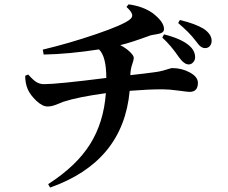

<svg xmlns="http://www.w3.org/2000/svg" viewBox="-20 -804 1040 874"><path d="M555.7 -772.5 565.4 -784.2Q629.9 -775.4 673.8 -745.1Q726.6 -705.1 726.6 -671.9Q726.6 -661.1 717.8 -655.8Q709 -650.4 689.5 -647.5Q669.9 -644.5 664.1 -642.6Q571.3 -608.4 527.3 -598.6Q553.7 -585 571.3 -567.9Q588.9 -550.8 588.9 -541Q588.9 -531.2 581.5 -510.3Q574.2 -489.3 573.2 -461.9Q652.3 -470.7 678.7 -474.6Q704.1 -477.5 723.1 -482.9Q742.2 -488.3 751 -491.2Q759.8 -494.1 763.7 -494.1Q807.6 -494.1 844.2 -474.1Q880.9 -454.1 880.9 -426.8Q880.9 -385.7 842.8 -385.7Q835 -385.7 792 -391.6Q749 -397.5 718.8 -397.5Q657.2 -397.5 570.3 -390.6Q541 -67.4 208 49.8L199.2 34.2Q327.1 -47.9 389.6 -147Q452.1 -246.1 461.9 -379.9Q334 -362.3 268.6 -340.8Q260.7 -337.9 245.6 -331.5Q230.5 -325.2 219.7 -322.3Q209 -319.3 196.3 -319.3Q172.9 -319.3 145.5 -345.2Q118.2 -371.1 106.4 -397.5Q94.7 -424.8 94.7 -459L108.4 -464.8Q130.9 -439.5 146 -430.2Q161.1 -420.9 180.7 -420.9Q240.2 -420.9 463.9 -449.2Q463.9 -546.9 430.7 -579.1Q291 -557.6 178.7 -555.7L174.8 -578.1Q293.9 -606.4 417 -648.4Q540 -690.4 570.3 -714.8Q584 -724.6 581.5 -737.8Q579.1 -751 555.7 -772.5ZM718.8 -632.8 726.6 -647.5Q804.7 -627.9 839.8 -597.7Q868.2 -574.2 868.2 -543Q868.2 -530.3 859.4 -520.5Q850.6 -510.7 838.9 -510.7Q818.4 -510.7 794.9 -543Q757.8 -597.7 718.8 -632.8ZM791 -699.2 798.8 -712.9Q869.1 -696.3 907.2 -672.9Q943.4 -648.4 943.4 -618.2Q943.4 -604.5 935.5 -594.7Q927.7 -585 913.1 -585Q904.3 -585 897 -589.8Q889.6 -594.7 885.3 -599.6Q880.9 -604.5 869.1 -620.1Q842.8 -655.3 791 -699.2Z"/></svg>

Font: GenRyuMin TW TTF Bold
Style: Regular
Weight: 700
Version: Version 1.300